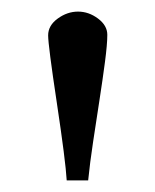

<svg xmlns="http://www.w3.org/2000/svg" viewBox="-20 -708 267 331"><path d="M95 -397Q93 -431 78 -530.5Q63 -630 63 -647Q63 -664 79.5 -676Q96 -688 114.5 -688Q133 -688 149 -676Q165 -664 165 -648Q165 -632 161 -601.5Q157 -571 151.5 -535.5Q146 -500 140.5 -463.5Q135 -427 132 -397Z"/></svg>

Font: Cardo
Style: Regular
Weight: 400
Designer: David J. Perry
Foundry: David J. Perry
Version: Version 1.0451